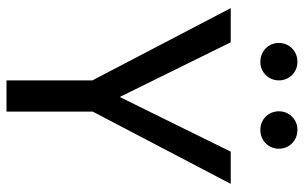

<svg xmlns="http://www.w3.org/2000/svg" viewBox="-192 -742 934 590"><g transform="rotate(90 275.0 -447.0)"><path d="M227 -264V0H323V-265L545 -689H446L278 -348L110 -689H5ZM322 -837C322 -805 347 -780 379 -780C412 -780 437 -805 437 -837C437 -869 412 -894 379 -894C347 -894 322 -869 322 -837ZM112 -837C112 -805 137 -780 170 -780C202 -780 227 -805 227 -837C227 -869 202 -894 170 -894C137 -894 112 -869 112 -837Z"/></g></svg>

Font: FiraGO Unicode
Style: Regular
Weight: 400
Designer: bBox Type
Foundry: bBox Type GmbH
Version: Version 1.001;PS 001.001;hotconv 1.0.88;makeotf.lib2.5.64775